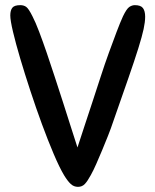

<svg xmlns="http://www.w3.org/2000/svg" viewBox="-20 -720 604 746"><path d="M333 -40Q320 -16 309.5 -5Q299 6 283 6Q267 6 255 -5Q243 -16 229 -39Q211 -69 188.5 -122Q166 -175 143 -237.5Q120 -300 98 -367Q76 -434 58.5 -493Q41 -552 30.5 -596.5Q20 -641 20 -660Q20 -680 28 -690Q36 -700 59 -700Q72 -700 81.5 -693.5Q91 -687 106 -657Q118 -634 132 -597Q146 -560 161.5 -515Q177 -470 193 -420.5Q209 -371 225 -322Q241 -273 255 -228Q269 -183 281 -147Q293 -184 308 -229.5Q323 -275 339 -323.5Q355 -372 371 -421.5Q387 -471 403 -515Q419 -559 433 -596Q447 -633 458 -657Q472 -686 482.5 -693Q493 -700 504 -700Q527 -700 535.5 -688.5Q544 -677 544 -655Q544 -635 538 -607Q532 -579 517.5 -532.5Q503 -486 479 -417Q455 -348 420 -248Q411 -221 399.5 -192Q388 -163 376.5 -135.5Q365 -108 354 -83Q343 -58 333 -40Z"/></svg>

Font: Sniglet
Style: Regular
Weight: 400
Designer: Haley Fiege
Foundry: Haley Fiege, Pablo Impallari, Brenda Gallo
Version: Version 2.000; ttfautohint (v0.95) -l 8 -r 50 -G 200 -x 14 -